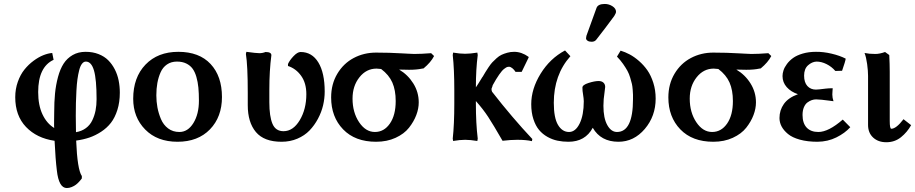

<svg xmlns="http://www.w3.org/2000/svg" viewBox="-20 -699 4576 960"><path d="M241.2 -434.1 248 -399.9Q170.9 -364.3 170.9 -238.8Q170.9 -172.9 192.4 -127.2Q213.9 -81.5 251 -59.1Q250 -60.1 250.5 -98.1L251 -136.2Q251 -189 255.1 -231.4Q259.3 -273.9 270 -314Q280.8 -354 298.1 -380.9Q315.4 -407.7 343.3 -423.8Q371.1 -439.9 408.2 -439.9Q443.8 -439.9 472.9 -428.5Q502 -417 521.2 -397.7Q540.5 -378.4 554 -352.1Q567.4 -325.7 573.2 -296.6Q579.1 -267.6 579.1 -235.8Q579.1 -188 566.9 -149.4Q554.7 -110.8 534.7 -85Q514.6 -59.1 485.8 -40.3Q457 -21.5 426.8 -11.2Q396.5 -1 360.8 3.9Q366.7 148.9 389.2 181.2V192.9Q387.7 194.8 385.5 198Q383.3 201.2 375.5 209.7Q367.7 218.3 359.4 224.6Q351.1 231 338.6 236.1Q326.2 241.2 314 241.2Q273.9 241.2 264.2 152.8Q257.3 97.7 252.9 4.9Q164.1 -7.8 110.1 -64.2Q56.2 -120.6 56.2 -212.9Q56.2 -253.9 69.1 -290Q82 -326.2 102.3 -351.3Q122.6 -376.5 147.7 -395Q172.9 -413.6 196.8 -423.1Q220.7 -432.6 241.2 -434.1ZM358.9 -120.1Q358.9 -64.9 359.9 -38.1Q388.7 -43 409.4 -58.3Q430.2 -73.7 441.4 -97.2Q452.6 -120.6 457.8 -146.7Q462.9 -172.9 462.9 -203.1Q462.9 -301.3 450 -346.2Q437 -391.1 409.2 -391.1Q398.4 -391.1 389.9 -380.1Q381.3 -369.1 376 -348.1Q370.6 -327.1 367.2 -302.7Q363.8 -278.3 362.1 -245.4Q360.4 -212.4 359.6 -183.8Q358.9 -155.3 358.9 -120.1Z M646 -205.1Q646 -312 707.5 -376Q769 -439.9 871.6 -439.9Q976.1 -439.9 1033 -378.9Q1089.8 -317.9 1089.8 -213.9Q1089.8 -114.3 1029.8 -52.2Q969.7 9.8 867.7 9.8Q766.1 9.8 706.1 -51.3Q646 -112.3 646 -205.1ZM864.7 -391.1Q835.9 -391.1 814.9 -376.7Q793.9 -362.3 783 -337.4Q772 -312.5 766.8 -283.9Q761.7 -255.4 761.7 -222.2Q761.7 -191.4 767.1 -162.1Q772.5 -132.8 784.7 -103.8Q796.9 -74.7 820.6 -56.9Q844.2 -39.1 877 -39.1Q919.4 -39.1 947 -83.7Q974.6 -128.4 974.6 -195.8Q974.6 -232.9 971.9 -261Q969.2 -289.1 961.9 -314.5Q954.6 -339.8 942.6 -356Q930.7 -372.1 911.1 -381.6Q891.6 -391.1 864.7 -391.1Z M1326.7 -250V-188Q1326.7 -117.2 1342.3 -80.1Q1357.9 -43 1397.5 -43Q1445.8 -43 1478.8 -98.1Q1511.7 -153.3 1511.7 -228Q1511.7 -283.7 1485.8 -319.8Q1460 -356 1419.9 -369.1V-378.9Q1427.7 -397 1447.5 -418Q1467.3 -439 1482.9 -439Q1540 -439 1571.8 -386.7Q1603.5 -334.5 1603.5 -241.2Q1603.5 -207 1595.5 -172.6Q1587.4 -138.2 1569.8 -105.2Q1552.2 -72.3 1527.6 -46.6Q1502.9 -21 1466.8 -5.6Q1430.7 9.8 1387.7 9.8Q1300.3 9.8 1259.5 -38.8Q1218.8 -87.4 1218.8 -172.9V-233.9Q1218.8 -372.1 1209.5 -429.2L1211.9 -439.9Q1260.7 -433.1 1276.9 -433.1Q1293 -433.1 1307.6 -439Q1336.9 -439 1336.9 -422.9Q1326.7 -345.2 1326.7 -250Z M2097.7 -356.9 2090.8 -356Q2064.5 -350.1 2025.4 -350.1Q1989.7 -350.1 1975.6 -351.1Q2019.5 -325.2 2046.6 -281.7Q2073.7 -238.3 2073.7 -187Q2073.7 -156.2 2061.5 -123.8Q2049.3 -91.3 2025.1 -60.5Q2001 -29.8 1958 -10Q1915 9.8 1860.4 9.8Q1755.4 9.8 1695.6 -52.2Q1635.7 -114.3 1635.7 -211.9Q1635.7 -278.3 1666.5 -330.1Q1697.3 -381.8 1748.3 -408.9Q1799.3 -436 1860.4 -436Q1927.2 -436 1991.7 -432.1Q1995.6 -432.1 2017.8 -430.7Q2040 -429.2 2050.8 -429.2Q2085.9 -429.2 2135.7 -433.1L2150.4 -418.9Q2134.3 -387.2 2097.7 -356.9ZM1862.8 -356Q1811.5 -356 1777.1 -312.5Q1742.7 -269 1742.7 -206.1Q1742.7 -137.2 1775.4 -88.1Q1808.1 -39.1 1854.5 -39.1Q1900.4 -39.1 1929.4 -81.1Q1958.5 -123 1958.5 -193.8Q1958.5 -248 1941.7 -286.4Q1924.8 -324.7 1885.7 -354Q1868.2 -356 1862.8 -356ZM1891.6 -353Q1887.7 -353 1885.7 -354Z M2251.5 -181.2V-249Q2251.5 -353 2243.7 -423.8L2245.6 -436Q2279.8 -430.2 2305.7 -430.2Q2330.6 -430.2 2366.7 -436L2368.7 -423.8Q2359.4 -351.6 2359.4 -262.2Q2368.7 -275.4 2392.6 -314.9V-314Q2402.8 -331.1 2407.2 -338.6Q2411.6 -346.2 2422.6 -362.5Q2433.6 -378.9 2441.4 -387.2Q2449.2 -395.5 2462.4 -407.5Q2475.6 -419.4 2487.8 -425Q2500 -430.7 2516.4 -435.3Q2532.7 -439.9 2550.8 -439.9Q2587.9 -439.9 2622.6 -415L2623.5 -412.1L2588.4 -339.8H2557.6Q2550.8 -350.6 2541.7 -357.9Q2532.7 -365.2 2525.4 -365.2Q2519 -365.2 2514.6 -363.5Q2510.3 -361.8 2500.2 -354.2Q2490.2 -346.7 2475.6 -325.7Q2460.9 -304.7 2442.4 -271H2443.4L2437.5 -254.9Q2437.5 -246.1 2440.4 -240.2Q2541.5 -110.4 2641.6 -3.9L2639.6 6.8Q2611.8 0 2566.4 0Q2534.2 0 2492.7 4.9Q2446.3 -75.7 2420.9 -114.5Q2395.5 -153.3 2359.4 -193.8V-181.2Q2359.4 -82 2368.7 -5.9L2366.7 5.9Q2330.6 0 2305.7 0Q2279.8 0 2245.6 5.9L2243.7 -5.9Q2251.5 -76.7 2251.5 -181.2Z M3258.3 -206.1Q3258.3 -118.2 3203.9 -54.2Q3149.4 9.8 3072.3 9.8Q2983.9 9.8 2943.8 -60.1Q2906.2 9.8 2822.3 9.8Q2793.5 9.8 2767.6 4.4Q2741.7 -1 2717.3 -14.6Q2692.9 -28.3 2675.3 -49.3Q2657.7 -70.3 2647 -103.3Q2636.2 -136.2 2636.2 -178.2Q2636.2 -254.4 2683.1 -330.6Q2730 -406.7 2805.2 -446.8L2832 -418Q2749 -324.7 2749 -185.1Q2749 -109.9 2770 -74.5Q2791 -39.1 2825.2 -39.1Q2857.4 -39.1 2878.2 -81.3Q2898.9 -123.5 2898.9 -192.9Q2898.9 -204.6 2895 -229Q2892.1 -243.7 2892.1 -261.2Q2892.1 -274.4 2922.6 -284.2Q2953.1 -293.9 2973.1 -293.9Q2988.3 -293.9 2997.1 -285.9Q3005.9 -277.8 3005.9 -264.2L3002.9 -238.8Q2997.1 -202.6 2997.1 -169.9Q2997.1 -108.4 3016.4 -73.7Q3035.6 -39.1 3064.9 -39.1Q3145 -39.1 3145 -203.1Q3145 -220.2 3145 -225.1Q3145 -230 3143.6 -249.3Q3142.1 -268.6 3139.6 -279.3Q3137.2 -290 3131.3 -309.8Q3125.5 -329.6 3117.2 -344.7Q3108.9 -359.9 3095.5 -379.2Q3082 -398.4 3064.9 -416L3083 -445.8Q3105.5 -439 3128.2 -427Q3150.9 -415 3174.8 -394.3Q3198.7 -373.5 3216.8 -347.7Q3234.9 -321.8 3246.6 -284.9Q3258.3 -248 3258.3 -206.1ZM3003.9 -679.2Q3024.9 -679.2 3042.5 -667.7Q3060.1 -656.2 3060.1 -640.1Q3060.1 -633.3 3051.3 -619.1Q3004.4 -555.2 2960.9 -500Q2953.1 -490.2 2938 -490.2Q2925.3 -490.2 2917.7 -495.4Q2910.2 -500.5 2910.2 -507.8Q2910.2 -510.3 2912.1 -520L2962.9 -660.2Q2970.7 -679.2 3003.9 -679.2Z M3783.7 -356.9 3776.9 -356Q3750.5 -350.1 3711.4 -350.1Q3675.8 -350.1 3661.6 -351.1Q3705.6 -325.2 3732.7 -281.7Q3759.8 -238.3 3759.8 -187Q3759.8 -156.2 3747.6 -123.8Q3735.4 -91.3 3711.2 -60.5Q3687 -29.8 3644 -10Q3601.1 9.8 3546.4 9.8Q3441.4 9.8 3381.6 -52.2Q3321.8 -114.3 3321.8 -211.9Q3321.8 -278.3 3352.5 -330.1Q3383.3 -381.8 3434.3 -408.9Q3485.4 -436 3546.4 -436Q3613.3 -436 3677.7 -432.1Q3681.6 -432.1 3703.9 -430.7Q3726.1 -429.2 3736.8 -429.2Q3772 -429.2 3821.8 -433.1L3836.4 -418.9Q3820.3 -387.2 3783.7 -356.9ZM3548.8 -356Q3497.6 -356 3463.1 -312.5Q3428.7 -269 3428.7 -206.1Q3428.7 -137.2 3461.4 -88.1Q3494.1 -39.1 3540.5 -39.1Q3586.4 -39.1 3615.5 -81.1Q3644.5 -123 3644.5 -193.8Q3644.5 -248 3627.7 -286.4Q3610.8 -324.7 3571.8 -354Q3554.2 -356 3548.8 -356ZM3577.6 -353Q3573.7 -353 3571.8 -354Z M4062.5 -391.1Q4040 -390.1 4020.3 -372.6Q4000.5 -355 4000.5 -320.8Q4000.5 -287.1 4016.8 -269Q4033.2 -251 4059.6 -251Q4070.3 -251 4108.4 -255.9Q4124 -257.8 4143.6 -257.8Q4143.6 -256.8 4143.1 -251.5Q4142.6 -246.1 4142.6 -245.1Q4142.6 -242.2 4142.1 -236.3Q4141.6 -230.5 4141.6 -226.1Q4141.6 -210 4147.5 -192.9Q4145.5 -192.9 4127 -195.6Q4108.4 -198.2 4089.4 -200.2Q4070.3 -202.1 4060.5 -202.1Q4049.8 -202.1 4039.1 -198.5Q4028.3 -194.8 4017.3 -186.8Q4006.3 -178.7 3999.5 -162.6Q3992.7 -146.5 3992.7 -124Q3992.7 -83 4013.4 -61Q4034.2 -39.1 4071.8 -39.1Q4122.6 -39.1 4193.8 -101.1L4231.4 -63Q4204.6 -33.2 4161.9 -12Q4119.1 9.3 4067.4 9.8Q4017.6 9.8 3979.5 -0.7Q3941.4 -11.2 3919.9 -29.1Q3898.4 -46.9 3887.9 -66.9Q3877.4 -86.9 3877.4 -108.9Q3877.4 -147.9 3899.4 -179.2Q3921.4 -210.4 3969.7 -228Q3934.6 -239.7 3913.6 -263.4Q3892.6 -287.1 3892.6 -318.8Q3892.6 -332 3897.5 -347.2Q3902.3 -362.3 3914.8 -379.2Q3927.2 -396 3945.6 -409.2Q3963.9 -422.4 3993.7 -431.2Q4023.4 -439.9 4059.6 -439.9Q4096.7 -440.4 4137.9 -430.7Q4179.2 -420.9 4208.5 -405.8Q4207 -392.6 4190.4 -345.2L4156.7 -344.2Q4138.2 -365.7 4112.8 -378.4Q4087.4 -391.1 4062.5 -391.1Z M4405.3 -439 4426.3 -423.8Q4428.7 -378.4 4428.7 -339.8V-94.2Q4428.7 -55.2 4436.5 -55.2Q4460.9 -55.2 4497.6 -103L4535.6 -73.2Q4516.1 -38.1 4484.9 -12.9Q4453.6 12.2 4411.6 12.2Q4371.1 12.2 4345.7 -11.2Q4320.3 -34.7 4320.3 -74.2V-319.8Q4320.3 -344.2 4315.7 -378.7Q4311 -413.1 4302.7 -434.1Q4326.2 -429.2 4356.4 -429.2Q4378.4 -429.2 4405.3 -439Z"/></svg>

Font: Linear Smooth
Style: Bold
Weight: 700
Designer: Philipp H. Poll, Flanker
Foundry: Philipp H. Poll, reworked by Flanker
Version: Version 1.061 | FøM Fix